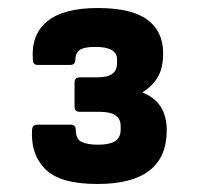

<svg xmlns="http://www.w3.org/2000/svg" viewBox="-20 -795 497 479"><path d="M223 -336Q130 -336 93 -373Q56 -410 60 -472Q61 -484 73 -484H156Q169 -484 169 -472Q169 -448 183.5 -441Q198 -434 225 -434Q252 -434 266.5 -442.5Q281 -451 281 -472V-481Q281 -516 229 -516H179Q166 -516 166 -529V-589Q166 -602 179 -602H220Q249 -602 260.5 -611Q272 -620 272 -638V-647Q272 -678 218 -678Q189 -678 178.5 -670Q168 -662 168 -646Q168 -633 155 -633H74Q62 -633 62 -646Q57 -708 97.5 -741.5Q138 -775 224 -775Q308 -775 347.5 -746Q387 -717 387 -662Q387 -625 373.5 -602.5Q360 -580 336 -565V-564Q396 -540 396 -470Q396 -336 223 -336Z"/></svg>

Font: Sofia Sans ExtraBold
Style: Regular
Weight: 800
Designer: Botio Nikoltchev, Ani Petrova
Foundry: lettersoup
Version: Version 4.101; ttfautohint (v1.8.4.7-5d5b)